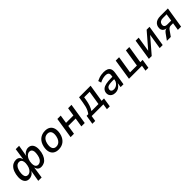

<svg xmlns="http://www.w3.org/2000/svg" viewBox="422 -2401 4303 4303"><g transform="rotate(-45 2573.5 -249.5)"><path d="M314 180 360 -90Q337 -43 294 -17Q251 9 202 9Q142 9 105.5 -26Q69 -61 58.5 -126.5Q48 -192 65 -277Q82 -357 115 -408Q148 -459 193.5 -483.5Q239 -508 293 -508Q343 -508 374.5 -481Q406 -454 414 -409H419L459 -679H566L519 -408H520Q543 -455 586 -481.5Q629 -508 677 -508Q737 -508 774 -472.5Q811 -437 821.5 -373Q832 -309 815 -222Q798 -144 764.5 -92Q731 -40 685.5 -15.5Q640 9 586 9Q535 9 504 -18.5Q473 -46 465 -91L461 -90L421 180ZM245 -74Q272 -74 300 -90.5Q328 -107 352 -143Q376 -179 387 -236Q400 -300 392.5 -342Q385 -384 363 -404.5Q341 -425 308 -425Q276 -426 249 -409.5Q222 -393 201.5 -358Q181 -323 168 -264Q156 -198 162 -156Q168 -114 189 -94Q210 -74 245 -74ZM570 -74Q601 -75 628.5 -90.5Q656 -106 678 -142Q700 -178 711 -236Q724 -303 718 -344Q712 -385 690.5 -405Q669 -425 634 -425Q607 -425 579 -408.5Q551 -392 527.5 -357Q504 -322 491 -264Q480 -200 486.5 -158Q493 -116 515 -95Q537 -74 570 -74Z M1136 9Q1059 9 1009.5 -25.5Q960 -60 942.5 -124Q925 -188 943 -275Q956 -333 980.5 -376.5Q1005 -420 1040 -449Q1075 -478 1119 -493Q1163 -508 1214 -508Q1292 -508 1340.5 -473.5Q1389 -439 1406.5 -375.5Q1424 -312 1407 -225Q1395 -167 1370 -123Q1345 -79 1310 -49.5Q1275 -20 1231.5 -5.5Q1188 9 1136 9ZM1144 -75Q1183 -75 1214.5 -92.5Q1246 -110 1269.5 -145.5Q1293 -181 1305 -237Q1323 -327 1296.5 -375Q1270 -423 1205 -423Q1168 -423 1135.5 -406.5Q1103 -390 1080 -354.5Q1057 -319 1045 -263Q1028 -172 1054 -123.5Q1080 -75 1144 -75Z M1519 0 1597 -498H1704L1673 -299H1907L1938 -498H2045L1967 0H1860L1894 -215H1660L1626 0Z M2075 133 2110 -84H2163Q2190 -119 2208.5 -158Q2227 -197 2240 -245Q2253 -293 2262 -353L2285 -498H2651L2585 -84H2662L2628 133H2537L2558 0H2187L2166 133ZM2262 -83H2485L2539 -417H2366L2352 -334Q2340 -262 2318 -197.5Q2296 -133 2262 -83Z M2932 9Q2879 9 2842 -13Q2805 -35 2789.5 -72.5Q2774 -110 2783 -154Q2794 -205 2830.5 -235.5Q2867 -266 2932 -280Q2997 -294 3092 -294H3154L3144 -228H3087Q3024 -228 2982 -222Q2940 -216 2917 -199Q2894 -182 2887 -149Q2879 -113 2901.5 -91Q2924 -69 2967 -69Q3002 -69 3035.5 -86.5Q3069 -104 3093.5 -135Q3118 -166 3124 -206L3142 -324Q3151 -381 3126.5 -404.5Q3102 -428 3045 -428Q3007 -428 2962.5 -417Q2918 -406 2868 -379L2846 -451Q2883 -470 2920 -483Q2957 -496 2995 -502Q3033 -508 3070 -508Q3133 -508 3176 -489Q3219 -470 3237.5 -427.5Q3256 -385 3245 -315L3195 0H3105L3121 -104H3118Q3100 -71 3072.5 -45Q3045 -19 3010 -5Q2975 9 2932 9Z M3759 133 3781 0H3369L3447 -498H3554L3488 -84H3704L3770 -498H3877L3811 -83H3885L3851 133Z M4000 0 4078 -498H4174L4116 -128H4108L4427 -498H4518L4438 0H4342L4402 -371H4409L4090 0Z M4571 0 4673 -142Q4695 -172 4717 -187Q4739 -202 4761 -202H4767V-203Q4731 -205 4701 -222Q4671 -239 4656.5 -273.5Q4642 -308 4652 -362Q4662 -405 4688.5 -435.5Q4715 -466 4758 -482Q4801 -498 4860 -498H5100L5021 0H4919L4948 -181H4879Q4848 -181 4826 -168Q4804 -155 4786 -129L4695 0ZM4840 -253H4960L4987 -425H4869Q4819 -425 4789 -405Q4759 -385 4750 -343Q4742 -301 4763.5 -277Q4785 -253 4840 -253Z"/></g></svg>

Font: Nunito Sans 7pt SemiCondensed SemiBold
Style: Italic
Weight: 600
Width: 4
Italic angle: -9°
Designer: Vernon Adams
Foundry: Vernon Adams
Version: Version 3.101;gftools[0.9.27]